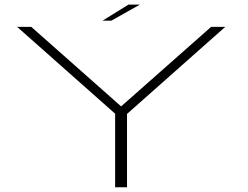

<svg xmlns="http://www.w3.org/2000/svg" viewBox="-20 -788 1044 808"><path d="M464.5 0H514.5V-308.5L928 -675H868.5L490 -340.5H489.5L111.5 -675H52L464.5 -309.5ZM411.5 -701H448.5L568.5 -768.5H520.5Z"/></svg>

Font: Anybody ExtraExpanded ExtraLight
Style: Regular
Weight: 250
Width: 8
Version: Version 1.113;gftools[0.9.25]